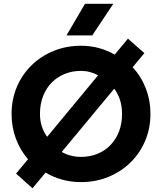

<svg xmlns="http://www.w3.org/2000/svg" viewBox="-20 -960 868 1028"><path d="M154 48 66 -30.5 130 -107.5Q88.5 -155.5 65.2 -217.2Q42 -279 42 -350Q42 -427.5 70 -494Q98 -560.5 148.5 -610Q199 -659.5 266.8 -687.2Q334.5 -715 413.5 -715Q466 -715 511.2 -702.2Q556.5 -689.5 594 -667.5L665 -753L753 -675.5L690 -600Q735.5 -551.5 760.5 -487Q785.5 -422.5 785.5 -350Q785.5 -272.5 757.2 -206Q729 -139.5 678.5 -90Q628 -40.5 560.2 -12.8Q492.5 15 413.5 15Q361 15 313 1.8Q265 -11.5 224 -36ZM232.5 -227.5 505 -556.5Q485.5 -568 462 -574.2Q438.5 -580.5 413.5 -580.5Q366.5 -580.5 326.5 -564.2Q286.5 -548 256.8 -517.8Q227 -487.5 210.5 -445Q194 -402.5 194 -350Q194 -313.5 204.2 -282.5Q214.5 -251.5 232.5 -227.5ZM413.5 -120Q461.5 -120 501.5 -136.2Q541.5 -152.5 571.2 -183Q601 -213.5 617.2 -256Q633.5 -298.5 633.5 -350Q633.5 -389.5 622.8 -424Q612 -458.5 591.5 -485L310.5 -146.5Q333 -133.5 359 -126.8Q385 -120 413.5 -120ZM336 -770.5 435 -939.5H586.5L474 -770.5Z"/></svg>

Font: Geologica Roman SemiBold
Style: Regular
Weight: 600
Designer: Sindre Bremnes, Frode Helland
Foundry: Monokrom Skriftforlag AS
Version: Version 1.010;gftools[0.9.28]